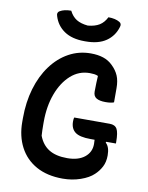

<svg xmlns="http://www.w3.org/2000/svg" viewBox="-102 -1015 854 1108"><g transform="rotate(10 325.0 -461.5)"><path d="M348 -339H556Q587 -339 599 -318Q611 -297 611 -242V-233H554L552 -228Q576 -207 576 -157Q576 -118 561 -89.5Q546 -61 523 -40Q496 -14 447 3Q398 20 343 20Q252 20 188 -15.5Q124 -51 90.5 -115Q57 -179 57 -262V-284Q57 -378 80.5 -457.5Q104 -537 147.5 -596Q191 -655 250 -687.5Q309 -720 379 -720Q420 -720 452 -709.5Q484 -699 508 -675Q534 -650 546.5 -620.5Q559 -591 559 -548V-465Q542 -458 510 -458Q475 -458 456.5 -469Q438 -480 438 -507Q438 -537 439 -557.5Q440 -578 441 -599Q430 -604 418 -605.5Q406 -607 392 -607Q329 -607 281 -564Q233 -521 206 -448Q179 -375 179 -284V-269Q179 -252 179.5 -234.5Q180 -217 181 -203Q200 -152 240.5 -126.5Q281 -101 348 -101Q413 -101 450 -130.5Q487 -160 487 -208Q487 -223 486 -233H462Q398 -233 371.5 -253.5Q345 -274 345 -315Q345 -332 348 -339ZM442 -943Q483 -943 508 -928Q524 -919 517 -899Q501 -845 456 -814Q411 -783 337 -783H329Q256 -783 210.5 -814Q165 -845 149 -899Q142 -919 158 -928Q183 -943 224 -943Q240 -911 265.5 -895Q291 -879 333 -875Q375 -879 400.5 -895Q426 -911 442 -943Z"/></g></svg>

Font: Recursive Sn Csl St SmB
Style: Regular
Weight: 600
Version: Version 1.079;hotconv 1.0.112;makeotfexe 2.5.65598; ttfautoh